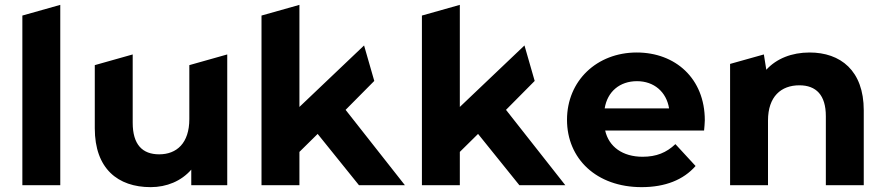

<svg xmlns="http://www.w3.org/2000/svg" viewBox="-20 -762 3643 790"><path d="M72 0H228V-742L72 -698Z M759 -494V-272C759 -173 707 -127 635 -127C566 -127 526 -167 526 -257V-538L370 -494V-234C370 -68 465 8 600 8C666 8 726 -17 767 -64V0H915V-538Z M1212 0V-137L1287 -211L1457 0H1646L1402 -310L1520 -429L1478 -575L1212 -322V-742L1056 -698V0Z M1872 0V-137L1947 -211L2117 0H2306L2062 -310L2180 -429L2138 -575L1872 -322V-742L1716 -698V0Z M2880 -267C2880 -440 2758 -546 2600 -546C2436 -546 2313 -430 2313 -269C2313 -109 2434 8 2620 8C2717 8 2792 -22 2842 -79L2759 -169C2722 -134 2681 -117 2624 -117C2542 -117 2485 -158 2470 -225H2877C2878 -238 2880 -255 2880 -267ZM2601 -428C2671 -428 2722 -384 2733 -316H2468C2479 -385 2530 -428 2601 -428Z M3311 -546C3238 -546 3175 -521 3133 -475L3123 -538L2984 -499V0H3140V-266C3140 -365 3194 -411 3269 -411C3338 -411 3378 -371 3378 -284V0H3534V-308C3534 -472 3438 -546 3311 -546Z"/></svg>

Font: Talent SemiBold
Style: Bold
Weight: 700
Designer: Mike Powis
Version: Version 1.001;hotconv 1.0.109;makeotfexe 2.5.65596